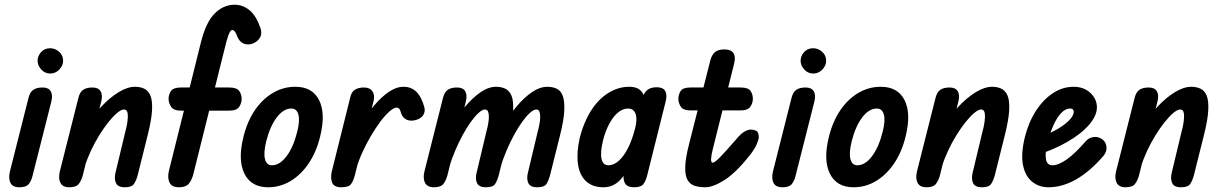

<svg xmlns="http://www.w3.org/2000/svg" viewBox="-20 -792 5161 812"><path d="M62 0Q33 0 24 -19Q15 -38 22 -67L100 -376Q106 -402 120.5 -412Q135 -422 160 -422Q185 -422 194.5 -406Q204 -390 197 -362L118 -50Q113 -28 102 -14Q91 0 62 0ZM192 -481Q170 -481 154.5 -498Q139 -515 139 -535Q139 -555 153.5 -571.5Q168 -588 192 -588Q213 -588 230 -573Q247 -558 247 -535Q247 -515 231 -498Q215 -481 192 -481Z M508 0Q478 0 470 -18.5Q462 -37 469 -64L510 -235Q516 -256 519 -277.5Q522 -299 519.5 -314Q517 -329 504 -329Q493 -329 475.5 -314.5Q458 -300 438.5 -275.5Q419 -251 399.5 -219.5Q380 -188 364 -153.5Q348 -119 338 -86L345 -255Q373 -303 408.5 -341Q444 -379 481.5 -402Q519 -425 551 -425Q573 -425 590 -417Q607 -409 616 -388Q625 -367 623 -326Q621 -285 604 -218L562 -50Q556 -28 546.5 -14Q537 0 508 0ZM273 0Q245 0 235.5 -19Q226 -38 233 -67L311 -376Q317 -402 331.5 -412Q346 -422 371 -422Q396 -422 405.5 -406Q415 -390 408 -362L330 -50Q324 -28 313 -14Q302 0 273 0Z M746 -324Q715 -324 704 -340Q693 -356 693 -374Q693 -392 703 -407Q713 -422 746 -422H948Q982 -422 992 -407Q1002 -392 1002 -374Q1002 -356 991.5 -340Q981 -324 948 -324ZM737 0Q706 0 696.5 -21Q687 -42 695 -72L830 -614Q851 -698 888 -735Q925 -772 972 -772Q1007 -772 1035 -749Q1063 -726 1081 -675Q1089 -653 1081 -636Q1073 -619 1052 -609Q1030 -600 1011 -607.5Q992 -615 983 -639Q979 -650 974 -657.5Q969 -665 962 -665Q954 -665 946 -643Q938 -621 931 -590L797 -53Q790 -28 777.5 -14Q765 0 737 0Z M1114 0Q1042 0 1013.5 -58Q985 -116 1010 -215Q1026 -279 1058 -326Q1090 -373 1134 -399Q1178 -425 1229 -425Q1301 -425 1329.5 -368.5Q1358 -312 1334 -215Q1318 -149 1285.5 -101Q1253 -53 1209 -26.5Q1165 0 1114 0ZM1130 -93Q1163 -93 1192 -131.5Q1221 -170 1237 -235Q1249 -282 1242 -307.5Q1235 -333 1212 -333Q1179 -333 1150.5 -295.5Q1122 -258 1106 -195Q1094 -146 1100.5 -119.5Q1107 -93 1130 -93Z M1424 0Q1393 0 1385 -19Q1377 -38 1383 -66L1461 -379Q1466 -403 1481 -412.5Q1496 -422 1519 -422Q1544 -422 1555 -406Q1566 -390 1560 -365L1481 -52Q1475 -28 1465 -14Q1455 0 1424 0ZM1486 -75 1503 -260Q1531 -309 1562 -345.5Q1593 -382 1624.5 -403.5Q1656 -425 1687 -425Q1752 -425 1775 -337Q1779 -319 1769.5 -304.5Q1760 -290 1737 -284Q1713 -278 1696.5 -287.5Q1680 -297 1675 -318Q1670 -337 1658 -337Q1646 -337 1627.5 -321Q1609 -305 1588.5 -277.5Q1568 -250 1548 -216Q1528 -182 1511.5 -145.5Q1495 -109 1486 -75Z M2035 0Q2005 0 1997 -18.5Q1989 -37 1996 -63L2037 -235Q2043 -256 2046 -277.5Q2049 -299 2046 -314Q2043 -329 2031 -329Q2020 -329 2004 -314.5Q1988 -300 1970.5 -275.5Q1953 -251 1936 -219.5Q1919 -188 1904.5 -153.5Q1890 -119 1880 -86L1887 -255Q1915 -303 1947 -341Q1979 -379 2012.5 -402Q2046 -425 2078 -425Q2100 -425 2117 -417Q2134 -409 2143 -388Q2152 -367 2150 -326Q2148 -285 2131 -218L2089 -50Q2083 -28 2074 -14Q2065 0 2035 0ZM1815 0Q1787 0 1777.5 -19Q1768 -38 1775 -67L1853 -376Q1859 -402 1873.5 -412Q1888 -422 1913 -422Q1938 -422 1947.5 -406Q1957 -390 1950 -362L1872 -50Q1866 -28 1855 -14Q1844 0 1815 0ZM2252 0Q2222 0 2214 -18.5Q2206 -37 2213 -63L2254 -235Q2260 -256 2263 -277.5Q2266 -299 2263 -314Q2260 -329 2249 -329Q2237 -329 2221 -314.5Q2205 -300 2187.5 -275.5Q2170 -251 2153 -219.5Q2136 -188 2121.5 -153.5Q2107 -119 2097 -86L2104 -255Q2132 -303 2164 -341Q2196 -379 2229.5 -402Q2263 -425 2295 -425Q2317 -425 2334 -417Q2351 -409 2359.5 -388Q2368 -367 2366.5 -326Q2365 -285 2348 -218L2306 -50Q2300 -28 2291 -14Q2282 0 2252 0Z M2532 0Q2485 0 2457.5 -26.5Q2430 -53 2424 -100.5Q2418 -148 2432 -210Q2449 -276 2480 -324.5Q2511 -373 2553 -399Q2595 -425 2641 -425Q2681 -425 2697 -400Q2713 -375 2711 -331Q2709 -287 2693 -229Q2674 -161 2652 -109.5Q2630 -58 2601 -29Q2572 0 2532 0ZM2553 -93Q2576 -93 2597.5 -112.5Q2619 -132 2636.5 -167Q2654 -202 2666 -249Q2676 -288 2668 -310.5Q2660 -333 2636 -333Q2614 -333 2593.5 -316Q2573 -299 2556.5 -268Q2540 -237 2530 -197Q2518 -147 2524 -120Q2530 -93 2553 -93ZM2661 0Q2632 0 2622.5 -18Q2613 -36 2620 -65L2699 -381Q2710 -423 2757 -423Q2783 -423 2792.5 -408.5Q2802 -394 2796 -366L2717 -50Q2711 -27 2701 -13.5Q2691 0 2661 0Z M2900 -325Q2869 -325 2859 -341Q2849 -357 2849 -374Q2849 -392 2858.5 -407Q2868 -422 2900 -422H3112Q3145 -422 3154.5 -407Q3164 -392 3164 -374Q3164 -357 3153.5 -341Q3143 -325 3112 -325ZM2963 0Q2938 0 2918.5 -6Q2899 -12 2888 -30.5Q2877 -49 2878 -86.5Q2879 -124 2895 -186L2985 -540Q2992 -563 3005.5 -573Q3019 -583 3044 -583Q3071 -583 3081.5 -568Q3092 -553 3085 -524L2995 -163Q2989 -141 2987.5 -122.5Q2986 -104 2994 -104Q3003 -104 3027 -129Q3051 -154 3091 -200Q3113 -227 3128.5 -235.5Q3144 -244 3156 -244Q3167 -244 3178 -239Q3189 -234 3189 -211Q3189 -203 3180.5 -182.5Q3172 -162 3150 -134Q3091 -60 3043 -30Q2995 0 2963 0Z M3289 0Q3260 0 3251 -19Q3242 -38 3249 -67L3327 -376Q3333 -402 3347.5 -412Q3362 -422 3387 -422Q3412 -422 3421.5 -406Q3431 -390 3424 -362L3345 -50Q3340 -28 3329 -14Q3318 0 3289 0ZM3419 -481Q3397 -481 3381.5 -498Q3366 -515 3366 -535Q3366 -555 3380.5 -571.5Q3395 -588 3419 -588Q3440 -588 3457 -573Q3474 -558 3474 -535Q3474 -515 3458 -498Q3442 -481 3419 -481Z M3590 0Q3518 0 3489.5 -58Q3461 -116 3486 -215Q3502 -279 3534 -326Q3566 -373 3610 -399Q3654 -425 3705 -425Q3777 -425 3805.5 -368.5Q3834 -312 3810 -215Q3794 -149 3761.5 -101Q3729 -53 3685 -26.5Q3641 0 3590 0ZM3606 -93Q3639 -93 3668 -131.5Q3697 -170 3713 -235Q3725 -282 3718 -307.5Q3711 -333 3688 -333Q3655 -333 3626.5 -295.5Q3598 -258 3582 -195Q3570 -146 3576.5 -119.5Q3583 -93 3606 -93Z M4133 0Q4103 0 4095 -18.5Q4087 -37 4094 -64L4135 -235Q4141 -256 4144 -277.5Q4147 -299 4144.5 -314Q4142 -329 4129 -329Q4118 -329 4100.5 -314.5Q4083 -300 4063.5 -275.5Q4044 -251 4024.5 -219.5Q4005 -188 3989 -153.5Q3973 -119 3963 -86L3970 -255Q3998 -303 4033.5 -341Q4069 -379 4106.5 -402Q4144 -425 4176 -425Q4198 -425 4215 -417Q4232 -409 4241 -388Q4250 -367 4248 -326Q4246 -285 4229 -218L4187 -50Q4181 -28 4171.5 -14Q4162 0 4133 0ZM3898 0Q3870 0 3860.5 -19Q3851 -38 3858 -67L3936 -376Q3942 -402 3956.5 -412Q3971 -422 3996 -422Q4021 -422 4030.5 -406Q4040 -390 4033 -362L3955 -50Q3949 -28 3938 -14Q3927 0 3898 0Z M4414 0Q4374 0 4345 -23.5Q4316 -47 4306.5 -93.5Q4297 -140 4314 -211Q4330 -275 4361 -323Q4392 -371 4433 -398Q4474 -425 4520 -425Q4564 -425 4591.5 -399Q4619 -373 4619 -338Q4619 -303 4586 -264.5Q4553 -226 4494 -192Q4435 -158 4356 -133L4369 -212Q4406 -221 4440.5 -239.5Q4475 -258 4498 -279.5Q4521 -301 4521 -320Q4521 -326 4517 -329.5Q4513 -333 4506 -333Q4485 -333 4466.5 -312.5Q4448 -292 4434 -259.5Q4420 -227 4410 -190Q4399 -145 4403.5 -119Q4408 -93 4431 -93Q4457 -93 4492.5 -118.5Q4528 -144 4572 -195Q4585 -210 4605.5 -212.5Q4626 -215 4643 -202Q4657 -191 4659.5 -171.5Q4662 -152 4647 -133Q4590 -67 4531.5 -33.5Q4473 0 4414 0Z M4975 0Q4945 0 4937 -18.5Q4929 -37 4936 -64L4977 -235Q4983 -256 4986 -277.5Q4989 -299 4986.5 -314Q4984 -329 4971 -329Q4960 -329 4942.5 -314.5Q4925 -300 4905.5 -275.5Q4886 -251 4866.5 -219.5Q4847 -188 4831 -153.5Q4815 -119 4805 -86L4812 -255Q4840 -303 4875.5 -341Q4911 -379 4948.5 -402Q4986 -425 5018 -425Q5040 -425 5057 -417Q5074 -409 5083 -388Q5092 -367 5090 -326Q5088 -285 5071 -218L5029 -50Q5023 -28 5013.5 -14Q5004 0 4975 0ZM4740 0Q4712 0 4702.5 -19Q4693 -38 4700 -67L4778 -376Q4784 -402 4798.5 -412Q4813 -422 4838 -422Q4863 -422 4872.5 -406Q4882 -390 4875 -362L4797 -50Q4791 -28 4780 -14Q4769 0 4740 0Z"/></svg>

Font: Edu TAS Beginner SemiBold
Style: Regular
Weight: 600
Version: Version 1.003